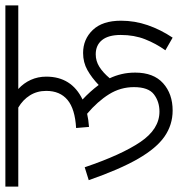

<svg xmlns="http://www.w3.org/2000/svg" viewBox="6 -668 662 714"><g transform="rotate(-90 337.0 -311.0)"><path d="M0 -622H674V-574H363Q385 -554 397 -527.5Q409 -501 409 -470Q409 -376 324 -335Q339 -321 352.5 -306Q366 -291 378 -275Q405 -301 433.5 -317Q462 -333 497 -333Q548 -333 582.5 -297Q617 -261 617 -192Q617 -141 600.5 -93Q584 -45 554 0L507 -27Q532 -62 548 -102.5Q564 -143 564 -193Q564 -239 545 -262.5Q526 -286 492 -286Q467 -286 445.5 -272.5Q424 -259 403 -234Q413 -213 418.5 -189.5Q424 -166 424 -139Q424 -71 384.5 -35.5Q345 0 283 0Q230 0 186.5 -30Q143 -60 103.5 -128.5Q64 -197 24 -312L72 -327Q118 -191 166 -120Q214 -49 279 -49Q316 -49 343 -69.5Q370 -90 370 -144Q370 -194 343.5 -236.5Q317 -279 271 -318Q249 -313 222 -311L218 -359Q289 -363 322.5 -391Q356 -419 356 -470Q356 -504 339.5 -530.5Q323 -557 294 -574H0Z"/></g></svg>

Font: Noto Sans SemiCondensed Light
Style: Italic
Weight: 300
Width: 4
Italic angle: -12°
Designer: Monotype Design Team
Foundry: Monotype Imaging Inc.
Version: Version 2.013; ttfautohint (v1.8.4.7-5d5b)